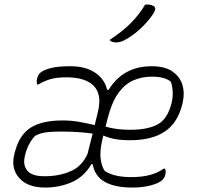

<svg xmlns="http://www.w3.org/2000/svg" viewBox="-20 -834 890 864"><path d="M296 -536Q365 -536 408 -507Q451 -478 462 -430H469Q534 -536 663 -536Q721 -536 755 -513Q789 -490 800.5 -453Q812 -416 802 -372Q801 -368 800.5 -365Q800 -362 799 -360Q778 -279 720 -241Q662 -203 566 -203Q527 -203 499 -208Q471 -213 445 -224L442 -212Q428 -154 433 -118.5Q438 -83 452 -64Q477 -49 506 -43Q535 -37 568 -37Q619 -37 654.5 -46.5Q690 -56 716 -75H722Q727 -67 725 -53Q722 -33 707 -21Q691 -8 655.5 1Q620 10 576 10Q498 10 452.5 -15Q407 -40 397 -95H391Q359 -39 303.5 -14.5Q248 10 183 10Q103 10 65 -34.5Q27 -79 46 -146L49 -157Q69 -229 119.5 -260.5Q170 -292 262 -292Q301 -292 337 -285.5Q373 -279 406 -271L420 -328Q440 -408 402.5 -447Q365 -486 280 -486Q232 -486 204 -477Q176 -468 153 -454H147Q146 -458 145.5 -464.5Q145 -471 146 -475Q149 -497 163 -508Q178 -520 210 -528Q242 -536 296 -536ZM464 -300 455 -264Q485 -256 510.5 -253Q536 -250 567 -250Q644 -250 689 -274Q734 -298 752 -370Q764 -420 749 -466Q723 -489 663 -489Q619 -489 580.5 -472.5Q542 -456 512.5 -415Q483 -374 464 -300ZM179 -41H183Q245 -41 297 -63Q349 -85 374 -142L397 -233Q332 -242 253 -242Q207 -242 181 -237.5Q155 -233 137 -222Q104 -185 93 -136L91 -127Q83 -89 104 -65Q125 -41 179 -41ZM633 -813Q655 -816 671 -807Q687 -798 669 -771Q647 -738 613.5 -706.5Q580 -675 547 -657Q531 -648 521 -645.5Q511 -643 503 -643Q482 -643 473 -654Q531 -692 569 -730.5Q607 -769 633 -813Z"/></svg>

Font: Recursive Sn Csl St Lt
Style: Italic
Weight: 300
Italic angle: -15°
Version: Version 1.079;hotconv 1.0.112;makeotfexe 2.5.65598; ttfautoh